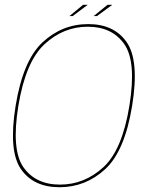

<svg xmlns="http://www.w3.org/2000/svg" viewBox="-20 -781 627 805"><path d="M229.5 4Q338.5 4 420.8 -71.5Q503 -147 534 -337.5Q564.5 -526.5 511.8 -603.2Q459 -680 350 -680Q241 -680 158.8 -604Q76.5 -528 45.5 -337.5Q15 -148 67.8 -72Q120.5 4 229.5 4ZM231.5 -7Q129.5 -7 78.2 -79.8Q27 -152.5 57 -337.5Q87.5 -522.5 166.8 -595.8Q246 -669 348 -669Q450 -669 501.2 -595.8Q552.5 -522.5 522.5 -337.5Q492.5 -152 413 -79.5Q333.5 -7 231.5 -7ZM372.5 -713.5H386.5L451 -761H431ZM271 -713.5H284.5L348 -761H328.5Z"/></svg>

Font: Anybody Thin Thin
Style: Italic
Weight: 250
Italic angle: -10°
Version: Version 1.113;gftools[0.9.25]